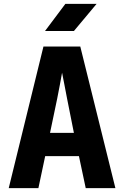

<svg xmlns="http://www.w3.org/2000/svg" viewBox="-20 -970 640 990"><path d="M25 0 204 -730H394L575 0H422L387 -165H213L178 0ZM238 -285H361L326 -461Q319 -499 311.5 -536.5Q304 -574 300 -595Q296 -574 289.5 -537Q283 -500 275 -462ZM212 -810 317 -950H478L361 -810Z"/></svg>

Font: NKDuy Mono ExtraBold
Style: Regular
Weight: 800
Monospace: yes
Designer: NKDuy
Foundry: NKDuy
Version: Version 2.251; ttfautohint (v1.8.4.7-5d5b)